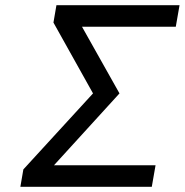

<svg xmlns="http://www.w3.org/2000/svg" viewBox="-20 -720 712 740"><path d="M58.5 0 70 -67 338.5 -360 186 -633 197.5 -700H672L657.5 -617H296L440.5 -360L188 -83H579.5L565 0Z"/></svg>

Font: Overpass
Style: Italic
Weight: 400
Italic angle: -10°
Designer: Delve Withrington, Dave Bailey, Thomas Jockin
Foundry: Delve Fonts LLC
Version: Version 4.000